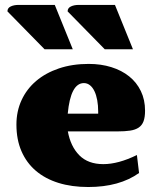

<svg xmlns="http://www.w3.org/2000/svg" viewBox="-20 -751 653 782"><path d="M10.3 -704.6Q10.3 -718.3 23.4 -724.6Q36.6 -731 55.7 -731H203.1L276.4 -550.3H161.6ZM255.4 -704.6Q255.4 -718.3 268.6 -724.6Q281.7 -731 300.8 -731H448.2L521.5 -550.3H406.7ZM379.9 -288.1V-296.9Q379.9 -321.8 376 -343Q372.1 -364.3 364.7 -379.6Q357.4 -395 346.4 -403.8Q335.4 -412.6 321.8 -412.6Q267.6 -412.6 255.9 -288.1ZM400.9 -82.5Q461.9 -82.5 537.6 -119.6L546.4 -46.4Q466.3 10.7 339.4 10.7Q272 10.7 218 -6.1Q164.1 -22.9 126 -55.4Q87.9 -87.9 67.4 -135.3Q46.9 -182.6 46.9 -243.7Q46.9 -297.9 67.9 -343.3Q88.9 -388.7 127.4 -421.4Q166 -454.1 220.2 -472.4Q274.4 -490.7 341.3 -490.7Q391.6 -490.7 433.6 -477.5Q475.6 -464.4 506.1 -439.9Q536.6 -415.5 553.7 -380.1Q570.8 -344.7 570.8 -300.3Q570.8 -273.9 564.7 -257.3Q558.6 -240.7 544.9 -231.4Q531.2 -222.2 510 -219Q488.8 -215.8 458 -215.8H256.3Q267.6 -154.3 303.2 -118.4Q338.9 -82.5 400.9 -82.5Z"/></svg>

Font: Tienne Black
Style: Regular
Weight: 900
Designer: vernon adams
Foundry: vernon adams
Version: Version 001.001